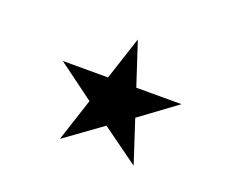

<svg xmlns="http://www.w3.org/2000/svg" viewBox="-80 -778 861 705"><g transform="rotate(20 350.5 -425.5)"><path d="M118.7 -478H295.4L350.6 -646.5L405.8 -478H582.5L439.9 -373L494.6 -205.6L350.6 -309.6L206.5 -205.6L261.2 -373Z"/></g></svg>

Font: Vazir Thin FD-WOL-UI
Style: Thin-FD-WOL-UI
Weight: 100
Designer: Saber Rastikerdar
Foundry: Saber Rastikerdar
Version: Version 30.1.0